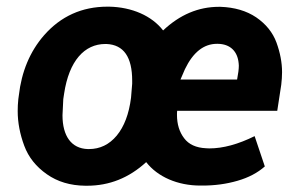

<svg xmlns="http://www.w3.org/2000/svg" viewBox="-20 -559 920 588"><path d="M36.1 -255.4C34.7 -242.7 34.2 -230.5 34.2 -218.8C34.2 -183.6 41 -148.4 54.2 -112.8C67.4 -77.1 90.8 -48.3 123.5 -25.4C156.2 -2.4 195.3 9.3 241.2 9.8C243.2 9.8 244.6 9.8 246.6 9.8C314.9 9.8 375 -14.2 427.7 -62.5C462.9 -17.1 524.4 9.3 593.3 9.3C595.7 9.3 598.1 9.3 600.6 9.3C638.2 9.3 673.8 4.4 707.5 -5.4C741.2 -15.1 769 -29.8 791 -49.3L759.8 -142.1C709.5 -117.2 663.1 -104.5 621.1 -104.5C617.7 -104.5 614.3 -105 610.8 -105C580.6 -106.4 558.1 -116.7 543.9 -135.7C529.3 -154.8 522 -178.7 522 -207C522 -210.9 522 -215.3 522.5 -219.7H829.1L841.3 -299.3C842.8 -312.5 843.8 -325.2 843.8 -337.9C843.8 -367.7 837.9 -397.9 826.7 -428.7C815.4 -459.5 794.4 -485.4 764.6 -505.9C734.9 -525.9 698.2 -536.6 655.3 -538.1C653.8 -538.1 651.9 -538.1 650.4 -538.1C587.9 -538.1 530.8 -514.2 479.5 -465.8C444.8 -510.7 384.3 -537.1 314.5 -538.6C312.5 -538.6 311 -538.6 309.1 -538.6C231 -538.6 166 -509.3 114.7 -450.7C71.8 -401.4 45.9 -339.8 37.6 -266.1ZM647 -424.8C684.6 -424.3 707.5 -402.3 710.9 -365.2C710.9 -363.3 711.4 -360.8 711.4 -357.9C711.4 -347.2 709.5 -333 706.1 -315.4H532.7L546.4 -347.2C571.3 -398.9 604 -424.8 644.5 -424.8C645.5 -424.8 646 -424.8 647 -424.8ZM176.3 -272C191.4 -373 238.8 -424.3 302.7 -424.3C303.7 -424.3 305.2 -424.3 306.2 -424.3C358.9 -421.9 384.8 -384.3 384.8 -312C384.8 -309.1 384.8 -305.7 384.8 -302.7L381.3 -259.8C375 -210 360.4 -171.4 337.4 -143.6C314.5 -116.2 286.1 -102.5 252.4 -102.5C251.5 -102.5 250 -102.5 249 -102.5C198.7 -104 171.4 -142.1 171.4 -206.1L173.8 -255.4Z"/></svg>

Font: Roboto
Style: Bold Italic
Weight: 700
Italic angle: -12°
Designer: Google
Version: Version 2.137; 2017